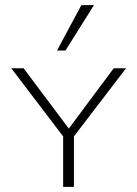

<svg xmlns="http://www.w3.org/2000/svg" viewBox="-20 -728 535 748"><path d="M228 -194 24 -462H72L257 -215H239L423 -462H471L266 -194ZM226 0V-207H268V0ZM202 -531 297 -708H346L235 -531Z"/></svg>

Font: Ysabeau SC ExtraLight
Style: Regular
Weight: 250
Designer: Christian Thalmann (Catharsis Fonts)
Version: Version 2.001;gftools[0.9.30]; featfreeze: smcp